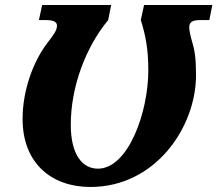

<svg xmlns="http://www.w3.org/2000/svg" viewBox="-20 -734 866 765"><path d="M340 11C600 11 761 -228 761 -434C761 -501 756 -534 745 -569C737 -598 734 -615 734 -626C734 -645 746 -654 776 -654H814L826 -714H554L541 -654C559 -597 571 -540 571 -455C571 -284 490 -62 370 -62C310 -62 262 -115 262 -237C262 -386 320 -544 411 -654L423 -714H148L135 -654H162C191 -654 207 -648 207 -632C207 -613 195 -597 168 -562C114 -491 70 -377 70 -260C70 -83 186 11 340 11Z"/></svg>

Font: Noto Serif SemiCondensed Black
Style: Italic
Weight: 900
Width: 4
Italic angle: -12°
Designer: Monotype Design Team
Foundry: Monotype Imaging Inc.
Version: Version 2.014